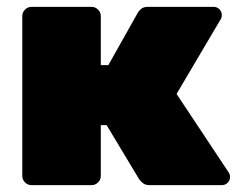

<svg xmlns="http://www.w3.org/2000/svg" viewBox="-20 -540 706 560"><path d="M72 0Q61 0 53 -8Q45 -16 45 -27V-493Q45 -504 53 -512Q61 -520 72 -520H247Q258 -520 266 -512Q274 -504 274 -493V-350H296L382 -503Q384 -507 391 -513.5Q398 -520 411 -520H603Q613 -520 620 -513Q627 -506 627 -496Q627 -492 625.5 -487.5Q624 -483 622 -481L495 -266L647 -37Q651 -31 651 -24Q651 -14 644 -7Q637 0 627 0H417Q405 0 398 -5Q391 -10 386 -17L291 -175H274V-27Q274 -16 266 -8Q258 0 247 0Z"/></svg>

Font: Rubik Light Black
Style: Regular
Weight: 900
Version: Version 2.104